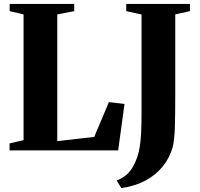

<svg xmlns="http://www.w3.org/2000/svg" viewBox="-20 -763 1016 974"><path d="M28.5 0V-35.5L99.5 -52V-690L29 -706.5V-743H356.5V-706.5L270.5 -690V-47L458 -68.5L532.5 -245L611.5 -235.5L579.5 0ZM572 153Q597 143 616.2 128Q635.5 113 650.5 89.2Q665.5 65.5 677.5 30Q684.5 9 689 -18.8Q693.5 -46.5 695.8 -86.2Q698 -126 698 -181V-689.5L620.5 -706.5V-743H943.5V-706.5L869 -690V-272.5Q869 -181.5 867 -116.5Q865 -51.5 855.5 -15Q840 39.5 804.2 83Q768.5 126.5 715.5 154.2Q662.5 182 595.5 191Z"/></svg>

Font: Merriweather 96pt ExtraBold
Style: Regular
Weight: 800
Version: Version 2.100